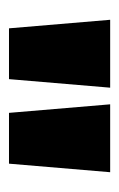

<svg xmlns="http://www.w3.org/2000/svg" viewBox="61 -675 265 427"><g transform="rotate(90 193.5 -461.5)"><path d="M231 -349 212 -574H363L344 -349ZM43 -349 24 -574H175L156 -349Z"/></g></svg>

Font: Tac One
Style: Regular
Weight: 400
Designer: Oluseyi Olusanya, David Udoh, Eyiyemi Adegbite, Mirko Velimirović
Version: Version 1.003; ttfautohint (v1.8.4.7-5d5b)